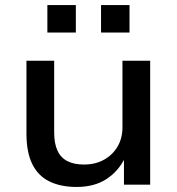

<svg xmlns="http://www.w3.org/2000/svg" viewBox="-20 -733 703 762"><path d="M284 9Q221 9 176 -13Q131 -35 108 -82Q85 -129 85 -203V-492H195V-207Q195 -164 208 -135.5Q221 -107 247.5 -93.5Q274 -80 313 -80Q359 -80 393.5 -99.5Q428 -119 447 -152Q466 -185 466 -227V-492H576V0H472V-108H477Q450 -53 402 -22Q354 9 284 9ZM381 -604V-713H494V-604ZM168 -604V-713H281V-604Z"/></svg>

Font: Nunito Sans 10pt SemiExpanded SemiBold
Style: Regular
Weight: 600
Width: 6
Designer: Vernon Adams
Foundry: Vernon Adams
Version: Version 3.101;gftools[0.9.27]